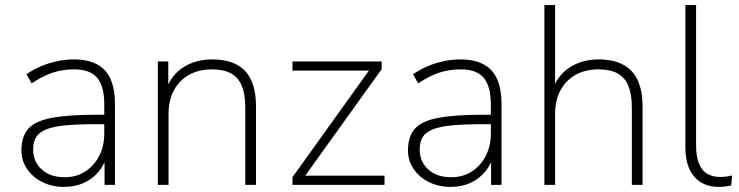

<svg xmlns="http://www.w3.org/2000/svg" viewBox="-20 -725 2898 753"><path d="M231 8Q184 8 146 -11Q108 -30 86 -62.5Q64 -95 64 -135Q64 -189 90.5 -219.5Q117 -250 181.5 -262.5Q246 -275 359 -275H400V-238H361Q287 -238 238 -233.5Q189 -229 161 -217.5Q133 -206 121.5 -187Q110 -168 110 -139Q110 -91 143.5 -60.5Q177 -30 234 -30Q280 -30 314.5 -52.5Q349 -75 369 -113.5Q389 -152 389 -201V-315Q389 -387 361 -420Q333 -453 271 -453Q226 -453 186.5 -440Q147 -427 104 -398L84 -434Q110 -452 140.5 -465Q171 -478 204 -485Q237 -492 269 -492Q324 -492 360 -473Q396 -454 413.5 -415Q431 -376 431 -315V0H390V-121H401Q391 -81 367 -52Q343 -23 308.5 -7.5Q274 8 231 8Z M599 0V-484H640V-366H629Q649 -429 698 -460.5Q747 -492 811 -492Q869 -492 907.5 -472Q946 -452 965 -411Q984 -370 984 -308V0H942V-304Q942 -355 928.5 -388Q915 -421 886 -437Q857 -453 811 -453Q760 -453 721.5 -431.5Q683 -410 662 -370.5Q641 -331 641 -278V0Z M1127 0V-30L1436 -461V-448H1127V-484H1477V-454L1167 -22V-36H1488V0Z M1747 8Q1700 8 1662 -11Q1624 -30 1602 -62.5Q1580 -95 1580 -135Q1580 -189 1606.5 -219.5Q1633 -250 1697.5 -262.5Q1762 -275 1875 -275H1916V-238H1877Q1803 -238 1754 -233.5Q1705 -229 1677 -217.5Q1649 -206 1637.5 -187Q1626 -168 1626 -139Q1626 -91 1659.5 -60.5Q1693 -30 1750 -30Q1796 -30 1830.5 -52.5Q1865 -75 1885 -113.5Q1905 -152 1905 -201V-315Q1905 -387 1877 -420Q1849 -453 1787 -453Q1742 -453 1702.5 -440Q1663 -427 1620 -398L1600 -434Q1626 -452 1656.5 -465Q1687 -478 1720 -485Q1753 -492 1785 -492Q1840 -492 1876 -473Q1912 -454 1929.5 -415Q1947 -376 1947 -315V0H1906V-121H1917Q1907 -81 1883 -52Q1859 -23 1824.5 -7.5Q1790 8 1747 8Z M2115 0V-705H2157V-366H2145Q2165 -429 2214 -460.5Q2263 -492 2327 -492Q2385 -492 2423.5 -471.5Q2462 -451 2481 -410Q2500 -369 2500 -308V0H2458V-304Q2458 -355 2444.5 -388Q2431 -421 2402 -437Q2373 -453 2327 -453Q2276 -453 2237.5 -431.5Q2199 -410 2178 -370.5Q2157 -331 2157 -278V0Z M2800 8Q2737 8 2702.5 -32.5Q2668 -73 2668 -146V-705H2710V-153Q2710 -113 2720.5 -85.5Q2731 -58 2752 -44.5Q2773 -31 2804 -31Q2817 -31 2828.5 -32.5Q2840 -34 2851 -37L2848 2Q2835 5 2823 6.5Q2811 8 2800 8Z"/></svg>

Font: Nunito Sans 12pt ExtraLight
Style: Regular
Weight: 200
Designer: Vernon Adams
Foundry: Vernon Adams
Version: Version 3.101;gftools[0.9.27]